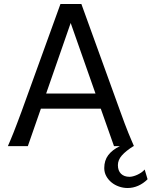

<svg xmlns="http://www.w3.org/2000/svg" viewBox="-20 -733 760 963"><path d="M334.5 -617.7 211.4 -263.7H459ZM19.5 0Q25.9 -14.6 32.7 -30.8Q39.6 -46.9 47.6 -67.1Q55.7 -87.4 65.4 -113.3Q75.2 -139.2 87.9 -173.3L283.2 -712.9H388.2L583.5 -173.3Q595.7 -139.2 605.5 -113.3Q615.2 -87.4 623.5 -67.1Q631.8 -46.9 638.7 -30.8Q645.5 -14.6 651.9 0H551.8L485.4 -188H185.1L119.6 0ZM649.4 0Q611.3 23.9 591.3 46.6Q571.3 69.3 571.3 95.2Q571.3 123 586.9 138.4Q602.5 153.8 629.9 153.8Q637.7 153.8 647.9 151.1Q658.2 148.4 668.7 143.6Q679.2 138.7 689 132.1Q698.7 125.5 705.6 117.2L720.2 166Q698.7 187.5 673.1 198.7Q647.5 210 620.1 210Q597.7 210 576.7 202.6Q555.7 195.3 539.3 181.9Q522.9 168.5 512.9 150.1Q502.9 131.8 502.9 109.9Q502.9 71.8 522.9 45.2Q543 18.6 581.1 0Z"/></svg>

Font: Andika FrenchTight
Style: Regular
Weight: 400
Designer: Victor Gaultney, Annie Olsen, Julie Remington, Don Collingsworth, Eric Hays, Becca Hirsbrunner
Foundry: SIL International
Version: Version 5.000 ; Dig1 Dig4Opn Dig7 LnSpcTght